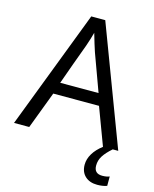

<svg xmlns="http://www.w3.org/2000/svg" viewBox="-135 -807 901 1120"><g transform="rotate(15 315.0 -247.0)"><path d="M537.1 0 453.1 -224.6H176.8L91.8 0H0L274.4 -716.8H358.9L629.4 0ZM431.2 -295.9 349.1 -520.5Q335.9 -559.6 315.9 -628.9Q306.2 -591.3 290 -544.9Q243.7 -420.4 199.7 -295.9ZM460.9 128.4Q460.9 94.2 480.7 61.3Q500.5 28.3 538.1 0H596.2Q560.5 31.2 543.7 57.9Q526.9 84.5 526.9 115.7Q526.9 164.6 576.2 164.6Q602.5 164.6 620.1 157.2V213.9Q595.7 223.1 561.5 223.1Q515.6 223.1 488.3 197.8Q460.9 172.4 460.9 128.4Z"/></g></svg>

Font: Viking Open Sans
Style: Regular
Weight: 400
Foundry: Ascender Corporation
Version: Version 2.001